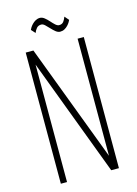

<svg xmlns="http://www.w3.org/2000/svg" viewBox="-127 -922 705 990"><g transform="rotate(-15 225.0 -427.0)"><path d="M348 -700H381V0H340L104 -627V0H71V-700H112L348 -75ZM271.5 -758Q259.5 -758 248 -767.2Q236.5 -776.5 225.5 -788.5Q214.5 -800.5 204.5 -809.8Q194.5 -819 185.5 -819Q169.5 -819 160.5 -808.5Q151.5 -798 146.5 -784.5L127 -806Q128 -809.5 132.8 -817.2Q137.5 -825 145.5 -833.5Q153.5 -842 164.2 -848Q175 -854 187.5 -854Q199.5 -854 211.2 -844.8Q223 -835.5 234 -823Q245 -810.5 255.2 -801.2Q265.5 -792 274.5 -792Q290.5 -792 298.5 -802.8Q306.5 -813.5 311.5 -827.5L331 -805Q329.5 -801.5 325 -793.8Q320.5 -786 312.8 -777.8Q305 -769.5 294.8 -763.8Q284.5 -758 271.5 -758Z"/></g></svg>

Font: League Mono Thin Condensed
Style: Regular
Weight: 100
Width: 1
Designer: Tyler Finck
Foundry: The League of Moveable Type / Tyler Finck
Version: Version 2.300;RELEASE